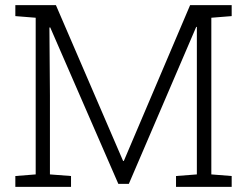

<svg xmlns="http://www.w3.org/2000/svg" viewBox="-20 -731 966 751"><path d="M257.8 -42.5V0H40V-42.5L119.6 -48.8V-661.6L40 -668V-710.9H198.7L461.4 -101.6H464.4L723.6 -710.9H886.2V-668L806.6 -661.6V-48.8L886.2 -42.5V0H668.5V-42.5L750 -48.8V-625.5L747.6 -626L483.9 -11.7H442.9L176.3 -624L173.3 -623L175.3 -358.9V-48.8Z"/></svg>

Font: Battambang Light
Style: Regular
Weight: 300
Designer: Danh Hong
Version: Version 8.002; ttfautohint (v1.8.3)